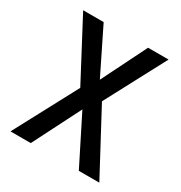

<svg xmlns="http://www.w3.org/2000/svg" viewBox="-133 -633 687 730"><g transform="rotate(30 210.0 -268.5)"><path d="M162 -276 24 -537H114L211 -340L309 -537H399L259 -273L405 0H315L210 -209L104 0H15Z"/></g></svg>

Font: Noto Sans Hebrew Condensed
Style: Regular
Weight: 400
Width: 3
Designer: Monotype Design Team
Foundry: Monotype Imaging Inc.
Version: Version 2.004; ttfautohint (v1.8.4.7-5d5b)